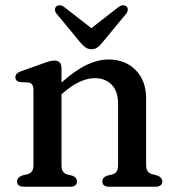

<svg xmlns="http://www.w3.org/2000/svg" viewBox="-20 -706 664 726"><path d="M212.5 -448.5V-394Q265 -440.5 308 -460.8Q351 -481 390.5 -481Q453.5 -481 493 -441Q532.5 -401 532.5 -334V-82.5Q532.5 -66.5 538.2 -58.5Q544 -50.5 555 -47.5L574.5 -42.5Q593.5 -35 593.5 -20.5Q593.5 0 568 0H392Q367 0 367 -21Q367 -34.5 384 -41.5L405 -46.5Q416 -50 421.2 -58Q426.5 -66 426.5 -82.5V-312.5Q426.5 -361 402.2 -385.8Q378 -410.5 338 -410.5Q312 -410.5 282.2 -397.2Q252.5 -384 219 -355L212.5 -349.5V-81.5Q212.5 -65.5 217.8 -57.8Q223 -50 233.5 -46.5L254 -41.5Q271 -34.5 271 -21Q271 0 246 0H70.5Q44.5 0 44.5 -20.5Q44.5 -35 64 -42.5L85 -47.5Q95.5 -51 101 -58.5Q106.5 -66 106.5 -81.5V-366.5Q106.5 -391 88 -394L55.5 -395.5Q38 -399.5 38 -414Q38 -429 60.5 -437L139.5 -465Q154.5 -470.5 165.2 -473.8Q176 -477 185.5 -477Q212.5 -477 212.5 -448.5ZM366.5 -544.5Q357 -533 348 -526.5Q339 -520 326 -520Q313 -520 303.8 -526.5Q294.5 -533 284.5 -544.5L194.5 -653.5Q187.5 -662 187.8 -669.8Q188 -677.5 192.5 -681.5Q206 -692 224 -678.5L325.5 -599.5L427 -678.5Q445 -692 458.5 -681.5Q463 -677.5 463.2 -669.8Q463.5 -662 456.5 -653.5Z"/></svg>

Font: Fraunces 9pt Soft
Style: Regular
Weight: 400
Version: Version 1.000;[0bf87f6ff]